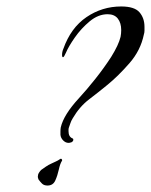

<svg xmlns="http://www.w3.org/2000/svg" viewBox="-20 -567 467 594"><path d="M192 -125Q183 -125 175.5 -132.5Q168 -140 167 -150Q167 -155 167 -161Q167 -167 168 -173Q177 -212 224 -263Q248 -289 275 -323Q302 -357 324 -391Q347 -428 353 -453Q354 -458 354.5 -463.5Q355 -469 355 -474Q355 -496 344.5 -509.5Q334 -523 313 -523Q284 -523 257.5 -501Q231 -479 211.5 -451Q192 -423 184 -404Q178 -390 175 -390Q172 -390 172 -397Q172 -407 176 -416Q199 -481 247.5 -514Q296 -547 355 -547Q396 -547 411.5 -529Q427 -511 427 -484Q427 -478 427 -472Q427 -466 425 -460Q415 -411 380.5 -371.5Q346 -332 313 -305Q285 -282 255.5 -259.5Q226 -237 205 -201Q200 -193 197.5 -185Q195 -177 193 -172Q192 -169 192 -166Q192 -163 192 -161Q192 -144 204 -139Q207 -138 207 -134Q205 -127 198 -126Q196 -125 192 -125ZM127 7Q116 7 110 1Q104 -5 99 -12Q97 -18 97 -20Q97 -27 100.5 -32.5Q104 -38 107 -41Q114 -46 122 -51.5Q130 -57 139 -61Q147 -65 153 -67.5Q159 -70 166 -75Q169 -77 171 -74.5Q173 -72 172 -70Q166 -61 162 -42.5Q158 -24 151 -8.5Q144 7 127 7Z"/></svg>

Font: Birthstone
Style: Regular
Weight: 400
Designer: Robert E. Leuschke
Foundry: Robert E. Leuschke
Version: Version 1.013; ttfautohint (v1.8.3)